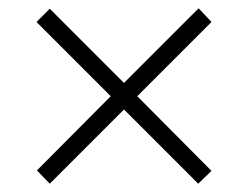

<svg xmlns="http://www.w3.org/2000/svg" viewBox="-20 -590 599 463"><path d="M100 -147 69 -179 247 -358 68 -537 100 -569 279 -390 459 -570 490 -537 311 -358 490 -178 458 -147 279 -326Z"/></svg>

Font: Noto Serif Malayalam Light
Style: Regular
Weight: 300
Designer: Indian type Foundry, Jelle Bosma, Monotype Design Team
Foundry: Monotype Imaging Inc.
Version: Version 2.104; ttfautohint (v1.8.4.7-5d5b)